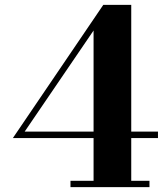

<svg xmlns="http://www.w3.org/2000/svg" viewBox="-20 -770 680 790"><path d="M270 0V-26H365V-644.5L81.5 -228.5H630V-202H33L405 -750H520V-26H595V0Z"/></svg>

Font: Bodoni Moda SC 9pt
Style: Bold
Weight: 700
Designer: Owen Earl
Foundry: indestructible type
Version: Version 2.005